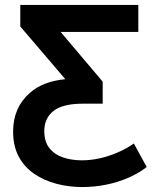

<svg xmlns="http://www.w3.org/2000/svg" viewBox="-20 -554 613 776"><path d="M312 202Q259 202 209 189Q159 176 119 149Q79 122 56 79.5Q33 37 33 -22Q33 -119 100 -178Q152 -225 244 -234L62 -447V-534H539V-425H225L395 -224V-135H316Q233 -135 196 -105.5Q159 -76 159 -24Q159 19 180 45Q201 71 235.5 82.5Q270 94 311 94Q346 94 382.5 86Q419 78 455 62.5Q491 47 521 26L573 121Q541 146 498.5 164.5Q456 183 408.5 192.5Q361 202 312 202Z"/></svg>

Font: Montserrat Thin SemiBold
Style: Regular
Weight: 600
Version: Version 9.000